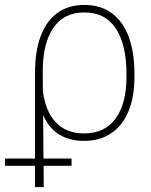

<svg xmlns="http://www.w3.org/2000/svg" viewBox="-72 -558 609 775"><path d="M268.6 -538.1Q334 -538.1 379.4 -504.6Q424.8 -471.2 447.8 -408.7Q470.7 -346.2 470.7 -259.8V-246.1Q470.7 -168.5 447.5 -110.8Q424.3 -53.2 378.4 -21.2Q332.5 10.7 266.6 10.7Q207.5 10.7 165.8 -15.9Q124 -42.5 102.1 -93.8L103.5 82H216.8V111.3H104L104.5 197.3H69.3V111.3H-51.8V82H69.3V-263.7Q69.3 -350.1 92 -411.6Q114.7 -473.1 159.4 -505.6Q204.1 -538.1 268.6 -538.1ZM101.1 -189.9Q111.3 -109.4 153.1 -64.5Q194.8 -19.5 266.6 -19.5Q352.1 -19.5 395.3 -80.3Q438.5 -141.1 438.5 -246.1V-259.8Q438.5 -377.4 395.8 -442.6Q353 -507.8 268.6 -507.8Q184.1 -507.8 141.6 -442.9Q99.1 -377.9 100.6 -263.7Z"/></svg>

Font: Pretendard Thin
Style: Regular
Weight: 100
Designer: Base glyphs from Inter by Rasmus Andersson; Hangeul glyphs from Noto Sans CJK(Source Han Sans) by Jang Soo-young and Kan
Foundry: Kil Hyung-jin
Version: Version 1.309